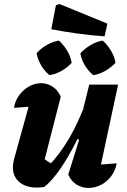

<svg xmlns="http://www.w3.org/2000/svg" viewBox="-20 -923 629 951"><path d="M281 -444 199 -125 186 -149Q200 -134 215.5 -124Q231 -114 249 -110L221 -102Q277 -160 323.5 -239.5Q370 -319 409 -427L422 -368Q398 -305 370 -247Q342 -189 312.5 -139.5Q283 -90 254 -53.5Q225 -17 199 3Q180 6 162 6Q108 6 76 -21Q44 -48 44 -94Q44 -115 50 -136L142 -468L221 -403Q172 -398 130.5 -394.5Q89 -391 49 -389Q56 -427 77 -454Q98 -481 126 -496Q154 -511 183 -511Q213 -511 239.5 -494.5Q266 -478 281 -444ZM318 -58 372 -231 356 -237 422 -504H565L464 -33L436 -104Q468 -107 497.5 -109.5Q527 -112 558 -114Q551 -76 529.5 -48.5Q508 -21 478.5 -6.5Q449 8 418 8Q387 8 360 -8.5Q333 -25 318 -58ZM498 -743Q428 -748 363 -757Q298 -766 234 -778L257 -897L275 -903L512 -806ZM225 -551Q201 -570 184 -599Q167 -628 161 -659Q182 -683 211.5 -700Q241 -717 272 -722Q296 -700 313 -671.5Q330 -643 335 -612Q315 -589 285 -572Q255 -555 225 -551ZM442 -551Q418 -570 400.5 -599Q383 -628 378 -659Q399 -682 428.5 -699.5Q458 -717 489 -722Q513 -700 530 -671.5Q547 -643 552 -612Q531 -589 501.5 -572Q472 -555 442 -551Z"/></svg>

Font: Piazzolla Thin Black
Style: Italic
Weight: 900
Italic angle: -11.3°
Version: Version 2.005